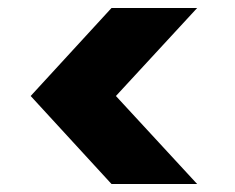

<svg xmlns="http://www.w3.org/2000/svg" viewBox="-20 -591 591 482"><path d="M475 -129H260L57 -350L260 -571H475L271 -350Z"/></svg>

Font: Poppins
Style: Bold
Weight: 700
Designer: Ninad Kale (Devanagari), Jonny Pinhorn (Latin)
Version: Version 5.002